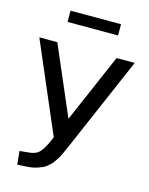

<svg xmlns="http://www.w3.org/2000/svg" viewBox="-135 -816 852 1097"><g transform="rotate(15 291.0 -267.5)"><path d="M466.8 -539.1H574.2L342.8 -3.9Q332 21.5 327.1 32.2Q322.3 43 313 63.5Q303.7 84 298.3 92.8Q293 101.6 282.7 116.7Q272.5 131.8 265.1 138.7Q257.8 145.5 246.1 155.8Q234.4 166 222.7 170.9Q210.9 175.8 195.8 181.2Q180.7 186.5 163.1 189.5Q145.5 192.4 125 193.4L76.2 196.3L68.4 117.2L119.1 112.3Q163.1 109.4 184.6 86.4Q206.1 63.5 229.5 9.8L237.3 -8.8L9.8 -539.1H116.2L291 -132.8ZM142.6 -666V-732.4H441.4V-666Z"/></g></svg>

Font: Min Sans Medium
Style: Regular
Weight: 500
Designer: Jinseong-Kim, NotoSansCJK, Nunito
Foundry: Jinseong-Kim
Version: Version 1.400;Glyphs 3.1.2 (3151)